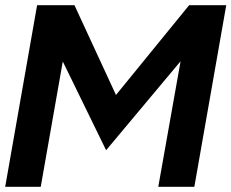

<svg xmlns="http://www.w3.org/2000/svg" viewBox="-44 -720 892 740"><path d="M365 -141 652 -484 566 0H705L828 -700H685L403 -354L243 -700H99L-24 0H113L198 -483Z"/></svg>

Font: Geom SemiBold
Style: Bold Italic
Weight: 600
Italic angle: -10°
Version: Version 1.102